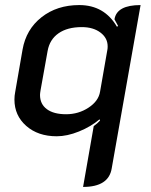

<svg xmlns="http://www.w3.org/2000/svg" viewBox="-20 -529 595 758"><path d="M421 136Q409 209 308 209L350 -31Q365 -42 375 -53L373 -58Q339 -29 292 -10Q245 9 204 9Q130 9 83.5 -32Q37 -73 37 -136Q37 -151 40 -166L69 -333Q83 -413 144 -461Q205 -509 293 -509Q392 -509 442 -423L446 -427Q430 -456 432 -453Q441 -509 535 -509ZM168 -328 140 -172Q138 -160 138 -154Q138 -118 165 -98Q192 -78 241 -78Q290 -78 329.5 -104Q369 -130 375 -167L404 -333Q405 -337 405 -346Q405 -379 376.5 -400.5Q348 -422 303 -422Q246 -422 211 -397.5Q176 -373 168 -328Z"/></svg>

Font: K2D Medium
Style: Italic
Weight: 500
Italic angle: -10°
Designer: Katatrad Aksorn Co.,Ltd.
Foundry: Cadson Demak Co.,Ltd.
Version: Version 1.000; ttfautohint (v1.6)